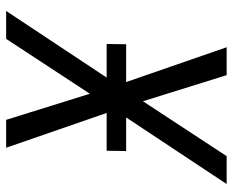

<svg xmlns="http://www.w3.org/2000/svg" viewBox="-88 -688 775 640"><g transform="rotate(90 300.0 -367.5)"><path d="M16 0 238 -335H126L127 -400H253L137 -735H230L317 -456L500 -735H593L371 -400H483L482 -335H356L472 0H379L292 -279L109 0Z"/></g></svg>

Font: Iosevka Extended
Style: Italic
Weight: 400
Width: 7
Italic angle: -9°
Monospace: yes
Designer: Belleve Invis
Foundry: Belleve Invis
Version: Version 32.5.0; ttfautohint (v1.8.4)